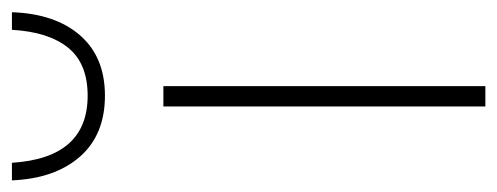

<svg xmlns="http://www.w3.org/2000/svg" viewBox="-308 -558 834 322"><g transform="rotate(-90 109.0 -397.0)"><path d="M91.5 0V-540H125.5V0ZM-32.5 -794H-3Q5 -667 109.5 -667Q163.5 -667 190 -699.8Q216.5 -732.5 220 -794H249.5Q247 -721.5 210.8 -679.8Q174.5 -638 109.5 -638Q44 -638 7.2 -680Q-29.5 -722 -32.5 -794Z"/></g></svg>

Font: Encode Sans Semi Expanded Thin
Style: Regular
Weight: 250
Width: 6
Designer: Multiple Designers
Foundry: Impallari Type
Version: Version 2.000